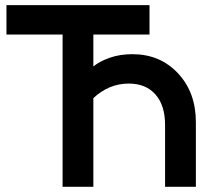

<svg xmlns="http://www.w3.org/2000/svg" viewBox="-20 -720 820 740"><path d="M221.2 0V-586.9H4.9V-700.2H556.2V-586.9H339.8V-463.9Q363.3 -483.4 402.6 -497.3Q441.9 -511.2 490.2 -511.2Q596.7 -511.2 665.8 -437.7Q734.9 -364.3 734.9 -249V0H616.2V-238.8Q616.2 -314 579.1 -356Q542 -397.9 476.1 -397.9Q399.9 -397.9 339.8 -341.8V0Z"/></svg>

Font: Cakra Normal
Style: Regular
Weight: 400
Designer: Lucia Kollert, Vojtech Kollert
Foundry: OoM Type
Version: Version 1.000;Glyphs 3.1.1 (3148)